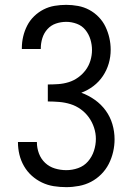

<svg xmlns="http://www.w3.org/2000/svg" viewBox="-20 -763 540 791"><path d="M253 8Q227 8 201.5 4Q176 0 153 -11Q130 -22 111 -39Q92 -56 79 -78.5Q66 -101 60 -126Q54 -151 54 -176Q54 -177 54 -177Q54 -177 54 -178H132Q132 -178 132 -177.5Q132 -177 132 -177Q132 -153 140.5 -130.5Q149 -108 166 -92Q183 -76 206 -69Q229 -62 253 -62Q278 -62 302 -70.5Q326 -79 342.5 -98Q359 -117 367 -141.5Q375 -166 375 -191Q375 -214 367.5 -237Q360 -260 346 -279.5Q332 -299 312.5 -313Q293 -327 270.5 -334Q248 -341 224 -343Q200 -345 177 -345V-415Q198 -415 220 -416.5Q242 -418 263 -424.5Q284 -431 302 -444Q320 -457 333 -474.5Q346 -492 352.5 -513.5Q359 -535 359 -557Q359 -579 352.5 -600.5Q346 -622 332 -639.5Q318 -657 296.5 -665Q275 -673 253 -673Q231 -673 210.5 -666Q190 -659 175.5 -643Q161 -627 154.5 -606Q148 -585 148 -563Q148 -563 148 -562.5Q148 -562 148 -561H70Q70 -562 70 -563Q70 -564 70 -565Q70 -589 75.5 -612.5Q81 -636 92 -657.5Q103 -679 120.5 -696Q138 -713 159.5 -724Q181 -735 205 -739Q229 -743 253 -743Q277 -743 301.5 -738.5Q326 -734 347.5 -722.5Q369 -711 386.5 -693Q404 -675 414.5 -653Q425 -631 430.5 -607Q436 -583 436 -558Q436 -529 428 -501.5Q420 -474 404 -450Q388 -426 365 -408.5Q342 -391 315 -381Q345 -370 371 -351.5Q397 -333 415.5 -307.5Q434 -282 443 -251.5Q452 -221 452 -189Q452 -163 446 -137Q440 -111 428 -87.5Q416 -64 397 -45Q378 -26 355 -14Q332 -2 305.5 3Q279 8 253 8Z"/></svg>

Font: Zed Sans
Style: Regular
Weight: 400
Designer: Belleve Invis
Foundry: Belleve Invis
Version: Version 1.0.0; ttfautohint (v1.8.4)